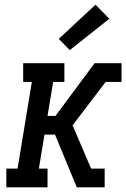

<svg xmlns="http://www.w3.org/2000/svg" viewBox="-20 -800 540 820"><path d="M7 0V-80H55L116 -450H79V-530H255V-450H207L183 -305H217L384 -530H499V-450H431L326 -312L290 -265L369 -80H427V0H308L215 -225H170L146 -80H183V0ZM278 -586 231 -634 388 -780 447 -720Z"/></svg>

Font: Iosevka Curly Slab MdObl
Style: Regular
Weight: 500
Italic angle: -9°
Monospace: yes
Designer: Belleve Invis
Foundry: Belleve Invis
Version: Version 11.0.0; ttfautohint (v1.8.3)